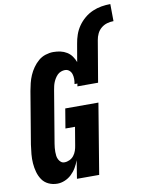

<svg xmlns="http://www.w3.org/2000/svg" viewBox="-102 -1028 828 1106"><g transform="rotate(-10 311.5 -475.0)"><path d="M394 -766Q398 -792 407 -818Q416 -844 432 -867Q448 -890 470 -908.5Q492 -927 517.5 -938Q543 -949 569.5 -953.5Q596 -958 622 -958L623 -858Q604 -858 585 -852.5Q566 -847 550.5 -834Q535 -821 526.5 -803Q518 -785 515 -766ZM143 8Q115 8 91.5 -3Q68 -14 54 -34.5Q40 -55 33 -80Q26 -105 24 -131.5Q22 -158 24.5 -185Q27 -212 31 -240L82 -545Q86 -567 91.5 -589.5Q97 -612 106.5 -634Q116 -656 130 -676Q144 -696 162.5 -712Q181 -728 204.5 -735.5Q228 -743 250 -743Q272 -743 292 -738.5Q312 -734 329 -723.5Q346 -713 357.5 -697Q369 -681 376 -662L394 -766H515L474 -524H353L356 -540H339Q342 -555 342 -569.5Q342 -584 338 -597.5Q334 -611 323.5 -620Q313 -629 298 -629Q287 -629 275 -624.5Q263 -620 254.5 -611.5Q246 -603 239.5 -592.5Q233 -582 228.5 -571Q224 -560 221.5 -548.5Q219 -537 217 -526L166 -221Q164 -209 163 -197.5Q162 -186 162 -174Q162 -162 163.5 -151Q165 -140 170 -130Q175 -120 183.5 -113Q192 -106 204 -106Q219 -106 234 -113Q249 -120 259 -133Q269 -146 274 -161Q279 -176 281 -190L299 -297H243L262 -411H456L388 0H258L275 -106Q267 -84 255 -63.5Q243 -43 225.5 -26.5Q208 -10 186 -1Q164 8 143 8Z"/></g></svg>

Font: Iosevka Term Curly Heavy
Style: Italic
Weight: 900
Italic angle: -9°
Designer: Belleve Invis
Foundry: Belleve Invis
Version: Version 32.3.0